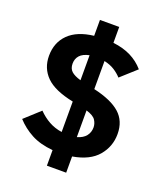

<svg xmlns="http://www.w3.org/2000/svg" viewBox="-155 -882 911 1067"><g transform="rotate(20 300.5 -349.0)"><path d="M250 82V-10Q174 -17 122 -45Q70 -73 32 -115L122 -197Q151 -167 186 -147.5Q221 -128 263 -122V-302Q150 -325 101 -374Q52 -423 52 -496Q52 -575 102.5 -625Q153 -675 250 -686V-780H364V-686Q424 -679 469 -656.5Q514 -634 547 -596L456 -514Q438 -534 413 -550Q388 -566 352 -574V-408Q458 -384 508.5 -339Q559 -294 559 -217Q559 -143 511.5 -87Q464 -31 364 -14V82ZM190 -500Q190 -471 207.5 -455Q225 -439 263 -428V-576Q225 -568 207.5 -548.5Q190 -529 190 -500ZM421 -206Q421 -228 408 -248.5Q395 -269 352 -282V-124Q387 -134 404 -155.5Q421 -177 421 -206Z"/></g></svg>

Font: IBM Plex Sans Thai
Style: Bold
Weight: 700
Designer: Mike Abbink, Paul van der Laan, Pieter van Rosmalen, Ben Mitchell, Mark Frömberg
Foundry: Bold Monday
Version: Version 1.2